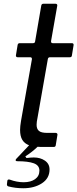

<svg xmlns="http://www.w3.org/2000/svg" viewBox="-20 -783 412 1023"><path d="M363 -553Q368 -553 370.5 -550Q373 -547 372 -542L363 -487Q362 -478 352 -478H246Q237 -478 235 -469L180 -156Q175 -133 175 -118Q175 -96 187.5 -85.5Q200 -75 231 -75H277Q281 -75 284 -72Q287 -69 286 -64L277 -9Q276 0 266 0H198Q186 0 180 -1Q154 25 115 50L121 59Q145 56 160 56Q195 56 219.5 73Q244 90 244 120Q244 167 203.5 193.5Q163 220 104 220Q62 220 24 210Q16 207 17 198L19 181Q20 171 32 174Q70 188 106 188Q144 188 167 171.5Q190 155 190 126Q190 98 160 87Q130 76 72 76Q65 76 63.5 72.5Q62 69 66 64L135 -9Q111 -18 99 -37.5Q87 -57 87 -91Q87 -109 92 -139L150 -467V-469Q150 -478 141 -478H74Q69 -478 66.5 -481Q64 -484 65 -489L74 -544Q76 -553 85 -553H156Q166 -553 167 -562L200 -754Q202 -763 211 -763H276Q281 -763 283.5 -760Q286 -757 285 -752L252 -564V-562Q252 -553 261 -553Z"/></svg>

Font: Open Sauce Two
Style: Italic
Weight: 400
Italic angle: -10°
Designer: Alfredo Marco Pradil
Foundry: Creative Sauce Fz LLC
Version: Version 1.477